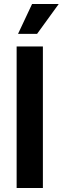

<svg xmlns="http://www.w3.org/2000/svg" viewBox="-20 -938 324 958"><path d="M194 0H63V-706H194ZM273 -918 165 -769H70L140 -918Z"/></svg>

Font: Holmes&Hills Bold
Style: Bold
Weight: 500
Designer: Noopur Datye, Girish Dalvi, Yashodeep Gholap, Pallavi Karambelkar
Foundry: Ek Type
Version: ""